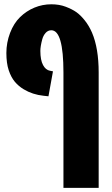

<svg xmlns="http://www.w3.org/2000/svg" viewBox="-20 -660 531 913"><path d="M224.1 -639.6Q262.2 -639.6 292.7 -627.9Q323.2 -616.2 343.3 -602.1Q363.3 -587.9 383.3 -562.7Q403.3 -537.6 417.5 -504.9Q449.2 -430.7 449.2 -315.4V233.4H281.7V-315.4Q281.7 -516.1 224.1 -516.1Q208 -516.1 196.8 -503.4Q185.5 -490.7 180.7 -472.2Q171.9 -439 171.9 -418Q171.9 -374.5 184.6 -350.8Q197.3 -327.1 217.3 -323.7L231.9 -320.8L210.4 -202.1L187.5 -204.6Q134.8 -210 92.8 -235.4Q68.4 -250 50.5 -271.2Q32.7 -292.5 21.5 -325.9Q10.3 -359.4 10.3 -408.2Q10.3 -457 27.8 -503.2Q45.4 -549.3 75.4 -578.6Q105.5 -607.9 143.8 -623.8Q182.1 -639.6 224.1 -639.6Z"/></svg>

Font: Open Sans Hebrew Condensed Extra Bold
Style: Regular
Weight: 800
Width: 3
Foundry: Ascender Corporation, Yanek Iontef
Version: Version 2.001;PS 002.001;hotconv 1.0.70;makeotf.lib2.5.58329